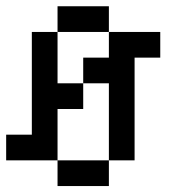

<svg xmlns="http://www.w3.org/2000/svg" viewBox="-20 -687 623 623"><path d="M0 -166.7V-250H83.3V-583.3H166.7V-416.7H250V-333.3H166.7V-166.7ZM166.7 -166.7H333.3V-83.3H166.7ZM166.7 -583.3V-666.7H333.3V-583.3ZM250 -416.7V-500H333.3V-583.3H500V-500H416.7V-166.7H333.3V-416.7Z"/></svg>

Font: Galmuri11 Condensed
Style: Regular
Weight: 400
Width: 3
Designer: Lee Minseo (quiple)
Version: Version 2.399;hotconv 1.1.1;makeotfexe 2.6.0 DEVELOPMENT